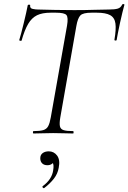

<svg xmlns="http://www.w3.org/2000/svg" viewBox="-20 -673 647 968"><path d="M149 0Q146 0 146 -6Q146 -12 149 -12Q181 -12 198 -17Q215 -22 223 -37Q231 -52 236 -81L318 -544Q325 -585 315 -597Q305 -609 262 -609H235Q193 -609 166.5 -596Q140 -583 122 -552.5Q104 -522 89 -469Q88 -466 82 -467.5Q76 -469 77 -471Q81 -483 87 -506Q93 -529 99.5 -555.5Q106 -582 111.5 -606.5Q117 -631 120 -647Q122 -650 127.5 -649.5Q133 -649 132 -646Q130 -631 145 -628Q160 -625 171 -625Q208 -624 257.5 -623Q307 -622 354 -622Q414 -622 455 -623.5Q496 -625 530 -625Q558 -625 573.5 -629.5Q589 -634 596 -650Q598 -653 603 -652.5Q608 -652 607 -648Q603 -634 597 -609.5Q591 -585 585 -557.5Q579 -530 574.5 -506.5Q570 -483 568 -471Q567 -468 561.5 -468.5Q556 -469 557 -473Q566 -525 562 -554.5Q558 -584 535.5 -596.5Q513 -609 468 -609H441Q399 -609 385.5 -595.5Q372 -582 365 -542L284 -81Q279 -52 282 -37Q285 -22 300.5 -17Q316 -12 349 -12Q351 -12 351 -6Q351 0 349 0Q329 0 304 -1Q279 -2 248 -2Q220 -2 194.5 -1Q169 0 149 0ZM203 275Q199 277 195.5 272.5Q192 268 196 265Q219 248 232 228Q245 208 248 186Q253 158 245 146.5Q237 135 226 132L253 125Q254 143 244 151.5Q234 160 219 160Q202 160 192.5 150.5Q183 141 183 125Q183 108 195 99Q207 90 226 90Q252 90 268 111.5Q284 133 276 173Q271 203 251.5 228Q232 253 203 275Z"/></svg>

Font: Cormorant Garamond Light Light
Style: Italic
Weight: 300
Italic angle: -10°
Version: Version 4.001